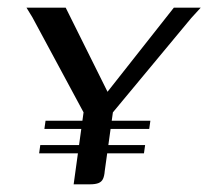

<svg xmlns="http://www.w3.org/2000/svg" viewBox="-20 -480 543 500"><path d="M171.8 0 197.6 -187.4 64.3 -435 49 -460H151.1L260 -241L432.7 -460H502.7L477.6 -432.5L274 -187.4L252.8 -35Q251.8 -21.7 248.2 -14.1Q244.6 -6.5 236.6 -3.3Q228.5 0 214 0ZM98.6 -165.6H371.6L368.6 -144.2H95.6ZM84.9 -102.2H357.9L354.9 -80.7H81.9Z"/></svg>

Font: Genos Thin
Style: Italic
Weight: 100
Italic angle: -8°
Designer: Robert E. Leuschke
Foundry: Robert E. Leuschke
Version: Version 1.010